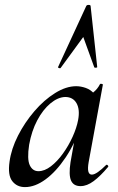

<svg xmlns="http://www.w3.org/2000/svg" viewBox="-20 -751 481 784"><path d="M82 13Q49 13 30 -11.5Q11 -36 19 -91Q26 -143 53.5 -197Q81 -251 120.5 -297Q160 -343 205 -371Q250 -399 291 -399Q310 -399 330 -392Q350 -385 364.5 -368.5Q379 -352 381 -326L327 -357Q342 -359 360 -373Q378 -387 388 -407Q390 -410 395.5 -408.5Q401 -407 400 -405L342 -89Q333 -38 355 -38Q365 -38 380 -48.5Q395 -59 413 -77Q416 -80 420 -76Q424 -72 421 -69Q390 -32 362.5 -11.5Q335 9 309 9Q280 9 270 -14Q260 -37 268 -89L293 -229L313 -246Q287 -166 248 -108Q209 -50 166 -18.5Q123 13 82 13ZM137 -52Q162 -52 188 -72Q214 -92 237 -124Q260 -156 276.5 -192.5Q293 -229 299 -261Q307 -304 292.5 -329.5Q278 -355 246 -355Q216 -354 185.5 -328.5Q155 -303 132 -259.5Q109 -216 99 -160Q90 -101 101.5 -76.5Q113 -52 137 -52ZM350 -726 377 -477Q377 -475 371.5 -474.5Q366 -474 365 -476L320 -600L228 -474Q226 -471 221 -473Q216 -475 217 -477L332 -726Q334 -731 342 -731Q350 -731 350 -726Z"/></svg>

Font: Cormorant Infant Light SemiBold
Style: Italic
Weight: 600
Italic angle: -10°
Version: Version 4.001